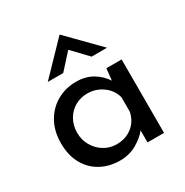

<svg xmlns="http://www.w3.org/2000/svg" viewBox="-158 -799 903 937"><g transform="rotate(-30 293.5 -330.0)"><path d="M506 -414V0H413V-68Q391 -39 349 -14.5Q307 10 254 10Q195 10 147.5 -15.5Q100 -41 72.5 -90Q45 -139 45 -207Q45 -275 73.5 -325.5Q102 -376 150.5 -403.5Q199 -431 258 -431Q311 -431 350 -408Q389 -385 413 -348L420 -414ZM413 -173V-255Q401 -299 363 -326.5Q325 -354 276 -354Q239 -354 207.5 -336Q176 -318 157.5 -285.5Q139 -253 139 -212Q139 -172 158 -139Q177 -106 209 -86.5Q241 -67 279 -67Q330 -67 366.5 -95.5Q403 -124 413 -173ZM386 -499 304 -585 226 -499H139L304 -670H305L473 -499Z"/></g></svg>

Font: Josefin Sans
Style: Regular
Weight: 400
Designer: Santiago Orozco
Foundry: Typemade
Version: Version 2.000